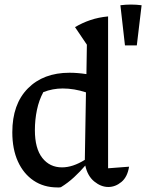

<svg xmlns="http://www.w3.org/2000/svg" viewBox="-20 -813 641 842"><path d="M396 -751 395 -752H396ZM232 9Q172 9 127.5 -21Q83 -51 58.5 -105Q34 -159 34 -233Q34 -356 102 -425Q170 -494 285 -494Q320 -494 359 -488L361 -617L309 -694Q341 -713 376.5 -725Q412 -737 454 -741V-75L546 -82Q539 -37 512.5 -15Q486 7 455 7Q423 7 393.5 -17Q364 -41 354 -87Q332 -61 305 -36Q278 -11 247 8Q243 9 239.5 9Q236 9 232 9ZM133 -242Q133 -162 165.5 -120.5Q198 -79 252 -79Q299 -79 352 -112L357 -408Q305 -425 255 -425Q211 -425 170 -409Q151 -374 142 -331Q133 -288 133 -242ZM528 -614 508 -790Q554 -796 601 -790L580 -614Z"/></svg>

Font: Piazzolla Medium
Style: Regular
Weight: 500
Designer: Juan Pablo del Peral
Foundry: Huerta Tipografica
Version: Version 1.330